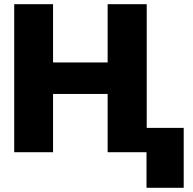

<svg xmlns="http://www.w3.org/2000/svg" viewBox="-20 -727 921 917"><path d="M47.9 -707H233.4V-428.7H494.1V-707H680.7V-116.2H857.4V169.9H679.7V0H494.1V-278.3H233.4V0H47.9Z"/></svg>

Font: Pretendard Std Black
Style: Regular
Weight: 900
Designer: Base glyphs from Inter by Rasmus Andersson; Hangeul glyphs from Noto Sans CJK(Source Han Sans) by Jang Soo-young and Kan
Foundry: Kil Hyung-jin
Version: Version 1.309